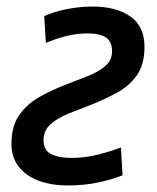

<svg xmlns="http://www.w3.org/2000/svg" viewBox="-20 -553 478 586"><path d="M187 13Q137 13 98 -1.5Q59 -16 37 -44.5Q15 -73 15 -114Q15 -169 39.5 -203Q64 -237 102 -258Q140 -279 179 -294Q216 -308 248.5 -321Q281 -334 301.5 -351.5Q322 -369 322 -397Q322 -426 303.5 -438.5Q285 -451 247 -451Q213 -451 180.5 -442.5Q148 -434 120 -422L115 -504Q144 -517 183 -525Q222 -533 263 -533Q334 -533 377.5 -503Q421 -473 421 -410Q421 -356 397.5 -323Q374 -290 337 -270Q300 -250 260 -234Q223 -220 189.5 -206.5Q156 -193 134.5 -174Q113 -155 113 -125Q113 -94 136.5 -82.5Q160 -71 198 -71Q240 -71 280.5 -81.5Q321 -92 349 -103L354 -18Q328 -7 284 3Q240 13 187 13Z"/></svg>

Font: Ubuntu Sans Medium
Style: Italic
Weight: 500
Italic angle: -13.5°
Designer: Dalton Maag Ltd
Foundry: Dalton Maag Ltd
Version: Version 1.006